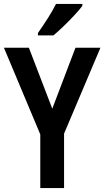

<svg xmlns="http://www.w3.org/2000/svg" viewBox="-20 -957 531 977"><path d="M246 -404 364 -714H491L306 -277V0H185V-273L0 -714H127ZM399 -927Q385 -908 359 -880Q333 -852 304 -824Q275 -796 252 -777H173V-789Q199 -826 223.5 -864.5Q248 -903 265 -937H399Z"/></svg>

Font: Noto Sans Thai Looped Condensed SemiBold
Style: Regular
Weight: 600
Width: 3
Designer: Sasikarn Vongin, Ben Mitchell
Foundry: The Fontpad Ltd
Version: Version 1.001; ttfautohint (v1.8.4.7-5d5b)